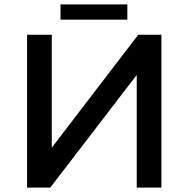

<svg xmlns="http://www.w3.org/2000/svg" viewBox="-20 -859 863 879"><path d="M104 0V-700H217V-183L613 -700H719V0H606V-516L210 0ZM257 -839H563V-769H257Z"/></svg>

Font: Argentum Sans
Style: Regular
Weight: 400
Designer: Julieta Ulanovsky, Owen Earl, Chris M. Simpson, Rasmus Andersson, Cristiano Sobral
Foundry: The Argentum Sans Project Authors
Version: Version 3.135; ttfautohint (v1.8.4.7-5d5b-dirty)